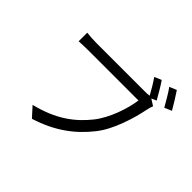

<svg xmlns="http://www.w3.org/2000/svg" viewBox="-197 -1108 1394 1394"><g transform="rotate(45 500.0 -411.0)"><path d="M829 -834C856 -799 887 -741 911 -701L966 -725C945 -762 908 -822 884 -857ZM835 -699C814 -736 779 -797 755 -831L701 -808C724 -776 753 -727 774 -688C758 -685 744 -685 731 -685H230C197 -685 157 -688 130 -691V-603C155 -604 190 -606 229 -606H741C728 -511 682 -371 610 -280C524 -173 415 -88 220 -40L288 35C471 -22 590 -115 682 -232C762 -333 810 -496 831 -601C835 -621 839 -636 846 -651L797 -682Z"/></g></svg>

Font: Spoqa Han Sans Neo Regular
Style: Regular
Weight: 400
Designer: [Spoqa Han Sans Neo] Dong-huui Kim  Younghwa Kang  Yujin Lee  [Noto Sans] Ryoko NISHIZUKA  (kana & ideographs); Paul D. 
Foundry: Spoqa (http://www.spoqa-han-sans.com)
Version: Version 1.000